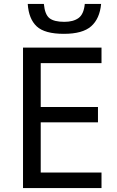

<svg xmlns="http://www.w3.org/2000/svg" viewBox="-20 -956 596 976"><path d="M496 0H97V-714H496V-635H187V-412H478V-334H187V-79H496ZM494 -936Q487 -861 443.5 -822.5Q400 -784 305 -784Q207 -784 166.5 -822Q126 -860 121 -936H203Q208 -882 231.5 -863.5Q255 -845 307 -845Q353 -845 379.5 -864.5Q406 -884 411 -936Z"/></svg>

Font: Noto IKEA Arabic
Style: Regular
Weight: 400
Designer: Monotype Design Team
Foundry: Monotype Imaging Inc.
Version: Version 1.200